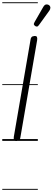

<svg xmlns="http://www.w3.org/2000/svg" viewBox="-25 -1246 466 1698"><path d="M156 -35Q154.5 -18.5 147.5 -9.5Q140.5 -0.5 121.5 1Q103.5 2 99.2 -7Q95 -16 97 -35L244.5 -891.5Q246 -908 253.2 -917Q260.5 -926 279 -927.5Q297 -928.5 301.5 -919.5Q306 -910.5 303.5 -891.5ZM156 -35Q154.5 -18.5 147.5 -9.5Q140.5 -0.5 121.5 1Q103.5 2 99.2 -7Q95 -16 97 -35L244.5 -891.5Q246 -908 253.2 -917Q260.5 -926 279 -927.5Q297 -928.5 301.5 -919.5Q306 -910.5 303.5 -891.5ZM287.5 -1015Q279.5 -1020 275.5 -1027.5Q271.5 -1035 280.5 -1050.5L357.5 -1184.5Q370 -1206 385.2 -1206.8Q400.5 -1207.5 409.5 -1200Q421 -1189.5 420.5 -1176.8Q420 -1164 411.5 -1152L319 -1024Q310 -1011.5 302.2 -1011.2Q294.5 -1011 287.5 -1015ZM-5 424.5H309.5V432.5H-5ZM-5 -16H309.5V0H-5ZM-5 -501.5H309.5V-493.5H-5ZM-5 -1226H309.5V-1218H-5Z"/></svg>

Font: Edu AU VIC WA NT Guides
Style: Regular
Weight: 400
Designer: Tina and Corey Anderson, Eben Sorkin, Mirko Velimirovic
Foundry: Google for Education
Version: Version 1.001